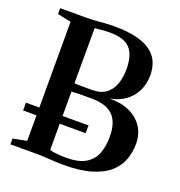

<svg xmlns="http://www.w3.org/2000/svg" viewBox="-135 -864 922 984"><g transform="rotate(20 325.5 -372.0)"><path d="M102.5 -46V-695.5L28.5 -711V-743H165.5Q196.5 -743 221.5 -745Q246.5 -747 270.2 -748.8Q294 -750.5 321 -750.5Q396.5 -750.5 446.5 -737.5Q496.5 -724.5 526 -701Q555.5 -677.5 568 -646Q580.5 -614.5 580.5 -578Q580.5 -530 561.5 -491.5Q542.5 -453 507.5 -427.8Q472.5 -402.5 424.5 -394.5Q486.5 -395.5 533.2 -374.5Q580 -353.5 606 -314.2Q632 -275 632 -222Q632 -176 616.8 -135Q601.5 -94 566 -62.2Q530.5 -30.5 470 -12.2Q409.5 6 319.5 6Q292.5 6 268 4.5Q243.5 3 218.5 1.5Q193.5 0 164.5 0H27.5V-31.5ZM229 -406.5Q238.5 -406 251.5 -405.5Q264.5 -405 278 -405Q291.5 -405 304.2 -405Q317 -405 326 -405Q371 -405 399.5 -425.2Q428 -445.5 441.5 -481.8Q455 -518 455 -565.5Q455 -641 422.5 -677Q390 -713 310.5 -713Q293.5 -713 278 -711.8Q262.5 -710.5 250 -709Q237.5 -707.5 229.5 -707ZM229 -43Q239.5 -39.5 254.8 -37.2Q270 -35 287 -34Q304 -33 319.5 -33Q386 -33 424 -55.5Q462 -78 477.5 -117.8Q493 -157.5 493 -209.5Q493 -288.5 455.8 -325.8Q418.5 -363 338 -363Q325.5 -363 310.8 -363Q296 -363 280.8 -362.8Q265.5 -362.5 252 -362.2Q238.5 -362 229 -361.5ZM370.5 -228V-185.5H29.5V-228Z"/></g></svg>

Font: Merriweather 96pt SemiBold
Style: Regular
Weight: 600
Version: Version 2.100